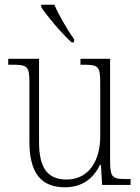

<svg xmlns="http://www.w3.org/2000/svg" viewBox="-20 -786 595 816"><path d="M284 -606H295V-619C268 -657 230 -721 211 -766H155V-756C177 -721 244 -642 284 -606ZM256 10C331 10 377 -29 405 -85H409L414 0H535V-25H518C460 -25 448 -30 448 -99V-536H322V-511H332C397 -511 406 -506 406 -433V-205C406 -107 360 -23 263 -23C173 -23 146 -85 146 -183V-536H15V-511H30C94 -511 105 -506 105 -439V-184C105 -49 156 10 256 10Z"/></svg>

Font: Noto Serif Ethiopic SemiCondensed ExtraLight
Style: Regular
Weight: 200
Width: 4
Designer: Monotype Design Team
Foundry: Monotype Imaging Inc.
Version: Version 2.102